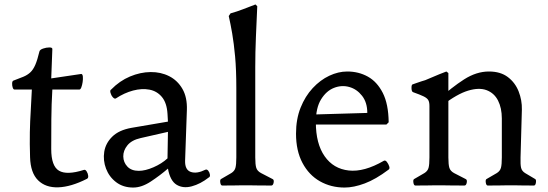

<svg xmlns="http://www.w3.org/2000/svg" viewBox="-20 -832 2462 862"><path d="M115 -126Q113 -188 114 -238Q115 -288 118 -334.5Q121 -381 123 -430H45Q40 -430 37 -439Q34 -448 34.5 -458Q35 -468 40 -470Q67 -480 85 -487.5Q103 -495 116 -507Q129 -519 138.5 -541Q148 -563 157 -601Q159 -609 173.5 -614Q188 -619 202 -619Q216 -619 215 -611L210 -480L345 -500Q351 -499 352 -488Q353 -477 351 -463.5Q349 -450 345 -439.5Q341 -429 335 -430H215Q211 -363 210.5 -297Q210 -231 210 -163Q210 -86 245 -65.5Q280 -45 356 -69Q363 -72 369 -62.5Q375 -53 376 -42.5Q377 -32 370 -29Q299 7 242 9Q185 11 151 -22.5Q117 -56 115 -126Z M479 -430Q517 -469 563.5 -488.5Q610 -508 656 -508.5Q702 -509 739.5 -490Q777 -471 799 -433Q821 -395 819 -338L811 -110Q810 -69 837 -60Q864 -51 902 -70Q909 -73 915 -65.5Q921 -58 922.5 -48Q924 -38 917 -35Q880 -6 841 4.5Q802 15 773 -2.5Q744 -20 734 -75Q698 -44 657 -17Q616 10 578 10Q533 10 501.5 -14Q470 -38 456 -75Q442 -112 448 -150.5Q454 -189 484 -218.5Q514 -248 570 -258L734 -286L732 -321Q729 -370 707 -396.5Q685 -423 651 -429.5Q617 -436 577.5 -425.5Q538 -415 500 -390Q494 -387 486.5 -395.5Q479 -404 476 -415.5Q473 -427 479 -430ZM611 -212Q571 -203 552 -179.5Q533 -156 533.5 -129.5Q534 -103 552 -84Q570 -65 603 -65Q632 -65 669 -81Q706 -97 732 -121L734 -240Z M1007 -760 1015 -772Q1044 -780 1071 -790.5Q1098 -801 1127 -812L1135 -804Q1132 -736 1129 -667Q1126 -598 1126 -530V-125Q1126 -93 1130.5 -78.5Q1135 -64 1152 -55Q1169 -46 1204 -28Q1211 -25 1208.5 -12Q1206 1 1198 1Q1150 1 1131.5 0.5Q1113 0 1098 0H1066Q1053 0 1036.5 0.5Q1020 1 978 1Q971 1 969 -12Q967 -25 972 -28Q1004 -46 1018.5 -55Q1033 -64 1037 -78.5Q1041 -93 1041 -125V-435Q1041 -519 1035.5 -578.5Q1030 -638 1022.5 -681.5Q1015 -725 1007 -760Z M1309 -232Q1309 -297 1329.5 -348.5Q1350 -400 1384 -436.5Q1418 -473 1458.5 -492Q1499 -511 1539 -511Q1590 -511 1631.5 -488Q1673 -465 1698.5 -415Q1724 -365 1725 -283L1715 -273H1392L1389 -318L1629 -325Q1629 -372 1605.5 -402Q1582 -432 1548 -441.5Q1514 -451 1479.5 -437.5Q1445 -424 1421.5 -386Q1398 -348 1398 -283Q1398 -187 1437.5 -130.5Q1477 -74 1546 -66.5Q1615 -59 1703 -110Q1710 -114 1717 -105Q1724 -96 1727.5 -85Q1731 -74 1724 -70Q1667 -27 1617.5 -8.5Q1568 10 1527 10Q1466 10 1416.5 -18Q1367 -46 1338 -100.5Q1309 -155 1309 -232Z M2258 0Q2245 0 2228.5 0.5Q2212 1 2170 1Q2163 1 2161 -12Q2159 -25 2164 -28Q2196 -46 2210.5 -55Q2225 -64 2229 -78.5Q2233 -93 2233 -125V-300Q2233 -347 2216 -380.5Q2199 -414 2165 -427Q2131 -440 2081.5 -425Q2032 -410 1967 -360L1943 -381Q2008 -440 2063.5 -475.5Q2119 -511 2175 -511Q2227 -511 2260 -486Q2293 -461 2308.5 -421.5Q2324 -382 2323 -340L2317 -125Q2316 -93 2319.5 -78.5Q2323 -64 2337.5 -55Q2352 -46 2383 -28Q2388 -25 2386 -12Q2384 1 2377 1Q2335 1 2319 0.5Q2303 0 2290 0ZM1933 0Q1920 0 1903.5 0.5Q1887 1 1845 1Q1838 1 1836 -12Q1834 -25 1839 -28Q1871 -46 1885.5 -55Q1900 -64 1904 -78.5Q1908 -93 1908 -125V-356Q1908 -374 1902.5 -383Q1897 -392 1881.5 -399.5Q1866 -407 1835 -418Q1828 -420 1827.5 -435.5Q1827 -451 1832 -453Q1837 -455 1849 -459Q1861 -463 1872.5 -467Q1884 -471 1889 -472Q1934 -491 1952 -498.5Q1970 -506 1984 -511L1993 -504V-125Q1993 -93 1997.5 -78.5Q2002 -64 2018.5 -55Q2035 -46 2071 -28Q2078 -25 2075.5 -12Q2073 1 2065 1Q2017 1 1998.5 0.5Q1980 0 1965 0Z"/></svg>

Font: Anvers
Style: Regular
Weight: 400
Designer: Ishtar van Looy
Version: Version 1.000